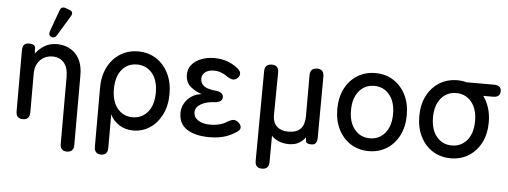

<svg xmlns="http://www.w3.org/2000/svg" viewBox="-56 -910 3321 1255"><g transform="rotate(5 1604.0 -282.0)"><path d="M112 0Q67 0 67 -48V-448Q67 -496 108 -496Q149 -496 151 -472L153 -434Q174 -464 209.5 -486Q245 -508 291 -508Q367 -508 414.5 -459Q462 -410 462 -318V139Q462 186 417 186Q373 186 373 139V-300Q373 -362 345 -393.5Q317 -425 272 -425Q221 -425 189 -391.5Q157 -358 157 -302V-48Q157 0 112 0ZM288 -568Q273 -543 251 -552Q229 -560 239 -590L289 -728Q299 -759 330 -747L352 -739Q369 -733 372 -722Q375 -711 366 -697Z M642 186Q597 186 597 138V-248Q597 -325 626.5 -383.5Q656 -442 708 -474.5Q760 -507 825 -507Q891 -507 942.5 -474.5Q994 -442 1023.5 -383.5Q1053 -325 1053 -248Q1053 -171 1024 -112.5Q995 -54 946 -21.5Q897 11 837 11Q784 11 743.5 -15.5Q703 -42 685 -82V138Q685 186 642 186ZM825 -75Q886 -75 924.5 -121Q963 -167 963 -248Q963 -330 924.5 -375.5Q886 -421 825 -421Q764 -421 726 -375.5Q688 -330 688 -248Q688 -167 726 -121Q764 -75 825 -75Z M1336 11Q1243 11 1189 -24Q1135 -59 1135 -131Q1135 -163 1150.5 -192Q1166 -221 1195 -241Q1224 -261 1263 -265Q1220 -278 1187.5 -306Q1155 -334 1155 -384Q1155 -422 1178 -449.5Q1201 -477 1239.5 -492Q1278 -507 1324 -507Q1374 -507 1413.5 -492Q1453 -477 1482 -452Q1500 -437 1501 -421Q1502 -405 1488 -391Q1473 -377 1458 -378Q1443 -379 1423 -391Q1405 -405 1381 -415Q1357 -425 1329 -425Q1292 -425 1271.5 -408Q1251 -391 1251 -367Q1251 -335 1274.5 -317.5Q1298 -300 1353 -295Q1402 -289 1402 -257Q1402 -240 1390 -231.5Q1378 -223 1354 -220Q1298 -218 1262 -197Q1226 -176 1226 -144Q1226 -110 1256 -90.5Q1286 -71 1335 -71Q1404 -71 1450 -103Q1469 -114 1484.5 -115Q1500 -116 1516 -103Q1533 -89 1535 -73Q1537 -57 1521 -45Q1487 -19 1442.5 -4Q1398 11 1336 11Z M1697 186Q1652 186 1652 139L1656 -449Q1656 -497 1703 -497Q1748 -497 1748 -449L1745 -164Q1746 -120 1773 -95Q1800 -70 1847 -70Q1903 -70 1928.5 -98.5Q1954 -127 1954 -181V-449Q1954 -497 2000 -497Q2045 -497 2045 -449L2043 -48Q2043 0 2007 0Q1971 0 1969 -17L1966 -43Q1949 -19 1923 -4Q1897 11 1858 11Q1824 11 1794 -0.5Q1764 -12 1744 -34L1743 139Q1743 186 1697 186Z M2382 11Q2316 11 2264.5 -21Q2213 -53 2183.5 -111Q2154 -169 2154 -245Q2154 -322 2183.5 -379.5Q2213 -437 2264.5 -469Q2316 -501 2382 -501Q2448 -501 2499.5 -469Q2551 -437 2580.5 -379.5Q2610 -322 2610 -245Q2610 -169 2580.5 -111Q2551 -53 2499.5 -21Q2448 11 2382 11ZM2382 -73Q2443 -73 2481.5 -119Q2520 -165 2520 -245Q2520 -325 2481.5 -371Q2443 -417 2382 -417Q2321 -417 2282.5 -371Q2244 -325 2244 -245Q2244 -165 2282.5 -119Q2321 -73 2382 -73Z M2920 11Q2854 11 2802.5 -21Q2751 -53 2721.5 -111Q2692 -169 2692 -245Q2692 -322 2721.5 -379.5Q2751 -437 2802.5 -469Q2854 -501 2920 -501Q2952 -501 2981 -493H3161Q3208 -493 3208 -454Q3208 -414 3161 -414H3097Q3121 -381 3134.5 -338.5Q3148 -296 3148 -245Q3148 -169 3118.5 -111Q3089 -53 3037.5 -21Q2986 11 2920 11ZM2920 -73Q2981 -73 3019.5 -119Q3058 -165 3058 -245Q3058 -325 3019.5 -371Q2981 -417 2920 -417Q2859 -417 2820.5 -371Q2782 -325 2782 -245Q2782 -165 2820.5 -119Q2859 -73 2920 -73Z"/></g></svg>

Font: Zen Maru Gothic Medium
Style: Regular
Weight: 500
Designer: Yoshimichi Ohira
Foundry: Positype
Version: Version 1.001